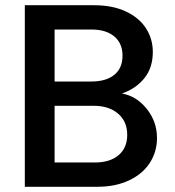

<svg xmlns="http://www.w3.org/2000/svg" viewBox="-20 -715 670 735"><path d="M581 -187Q581 -134 553.5 -91.5Q526 -49 474 -24.5Q422 0 353 0H75V-695H340Q411 -695 462 -671Q513 -647 539 -606.5Q565 -566 565 -516Q565 -456 533 -416Q501 -376 447 -357Q503 -347 542 -298Q581 -249 581 -187ZM189 -403H330Q386 -403 417.5 -428.5Q449 -454 449 -502Q449 -549 417.5 -575.5Q386 -602 330 -602H189ZM343 -93Q401 -93 434 -121Q467 -149 467 -199Q467 -250 432 -280Q397 -310 339 -310H189V-93Z"/></svg>

Font: Poppins-Tabular Medium
Style: Regular
Weight: 500
Designer: Ninad Kale (Devanagari), Jonny Pinhorn (Latin)
Foundry: Indian Type Foundry
Version: Version 4.004